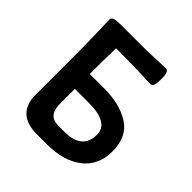

<svg xmlns="http://www.w3.org/2000/svg" viewBox="-179 -788 918 918"><g transform="rotate(45 279.5 -329.5)"><path d="M293.5 -101.6Q414.6 -101.6 414.6 -201.7Q414.6 -282.2 278.3 -282.2H184.6V-178.7Q184.6 -101.6 253.9 -101.6ZM187.5 -558.6Q187 -555.2 187 -551.8Q184.6 -490.2 184.6 -382.8H285.2Q387.2 -382.8 455.3 -340.1Q523.4 -297.4 523.4 -196.8Q523.4 -104 457 -52Q390.6 0 276.4 0H211.4Q71.8 0 71.8 -129.9V-378.9Q71.8 -490.2 69.3 -551.8Q66.9 -613.3 66.9 -633.8Q66.9 -643.6 77.6 -648.9Q87.4 -653.8 123 -654.3H207.5Q304.2 -654.3 353.5 -656.7Q402.8 -659.2 423.3 -659.2Q433.1 -659.2 438.5 -648.4Q443.8 -637.7 443.8 -606.4Q443.8 -574.7 438.5 -564.2Q433.1 -553.7 423.3 -553.7Q402.8 -553.7 353.5 -556.2Q304.2 -558.6 207.5 -558.6Z"/></g></svg>

Font: ALMAS
Style: Bold
Weight: 700
Designer: ALMAS Font/ by Husham Jawad Kadhim, derived from the Bainsely font by/ Paul James MIller
Foundry: High-Logic / Made with FontCreator
Version: Version 1.411;September 19, 2021;FontCreator 14.0.0.2814 32-